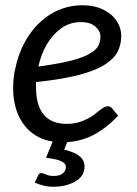

<svg xmlns="http://www.w3.org/2000/svg" viewBox="-20 -534 522 730"><path d="M217 7Q158 7 116.5 -18.5Q75 -44 52.5 -90.5Q30 -137 30 -199Q30 -219 32 -238.5Q34 -258 39 -277Q47 -315 62.5 -350Q78 -385 101 -415Q112 -430 125.5 -443Q139 -456 153 -467Q182 -489 217.5 -501.5Q253 -514 293 -514Q339 -514 372.5 -497.5Q406 -481 423.5 -454.5Q441 -428 441 -398Q441 -365 427.5 -338Q414 -311 378 -288Q354 -273 318 -260.5Q282 -248 232.5 -238.5Q183 -229 117 -222Q117 -217 117 -208.5Q117 -200 117 -201Q117 -134 146 -98.5Q175 -63 234 -63Q266 -63 292.5 -73.5Q319 -84 337 -97Q345 -104 354.5 -111.5Q364 -119 373 -124.5Q382 -130 390 -130Q400 -130 407 -121L429 -94Q382 -44 330.5 -18.5Q279 7 217 7ZM126 -281Q177 -288 215 -295.5Q253 -303 278.5 -311.5Q304 -320 321 -330Q346 -344 354 -360.5Q362 -377 362 -395Q362 -416 342.5 -433Q323 -450 288 -450Q246 -450 213.5 -427Q181 -404 158.5 -366Q136 -328 126 -281ZM183 176Q163 176 145 171.5Q127 167 112 160L125 133Q129 124 137 124Q143 124 155 129.5Q167 135 184 135Q205 135 216.5 127Q228 119 230 106Q232 92 222 84.5Q212 77 194 72.5Q176 68 155 66L184 -5H240L224 35Q267 45 285.5 62.5Q304 80 301 107Q297 140 262.5 158Q228 176 183 176Z"/></svg>

Font: Aleo
Style: Italic
Weight: 400
Italic angle: -7°
Designer: Alessio Laiso
Foundry: Alessio Laiso
Version: Version 2.001;gftools[0.9.29]